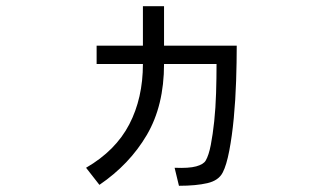

<svg xmlns="http://www.w3.org/2000/svg" viewBox="-20 -543 1040 618"><path d="M742 -396Q742 -344 740 -282.5Q738 -221 732.5 -163Q727 -105 718 -58Q709 -11 697 12Q684 38 647.5 46.5Q611 55 556 55L542 -3Q588 -1 611.5 -7.5Q635 -14 642 -26Q652 -43 658.5 -76.5Q665 -110 669.5 -152.5Q674 -195 675.5 -243.5Q677 -292 677 -337H508Q508 -203 452.5 -108.5Q397 -14 300 52L257 -3Q352 -58 396 -142.5Q440 -227 440 -337H291V-396H440V-523H508V-396Z"/></svg>

Font: NanumGothicCoding
Style: Regular
Weight: 400
Monospace: yes
Designer: Kwon Bruce; Nicolas Noh; Sung-woo Choi; Go-un Cha; Soo-hyun Park;
Foundry: NHN Corporation
Version: Version 2.000;PS 1;hotconv 1.0.49;makeotf.lib2.0.14853